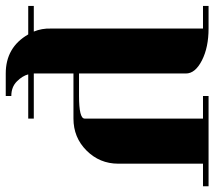

<svg xmlns="http://www.w3.org/2000/svg" viewBox="-58 -674 732 655"><g transform="rotate(-90 307.5 -346.0)"><path d="M0 0V-19H77.1V-308.1Q77.1 -371.6 122.1 -416.5Q166.5 -460.9 231 -460.9H384.8V-596.2H231V-615.2H381.8Q376.5 -635.3 357.9 -653.8Q338.9 -672.9 308.1 -672.9V-691.9H384.8Q474.1 -691.9 518.1 -615.2H615.2V-596.2H527.8Q539.1 -568.8 538.1 -538.1V-19H615.2V0H538.1Q474.1 0 429.7 -22.5Q384.8 -45.4 384.8 -77.1V-441.9H308.1Q231 -441.9 231 -422.9V-19H308.1V0Z"/></g></svg>

Font: Hjet
Style: Regular
Weight: 400
Designer: T. Christopher White
Version: Version 1.2